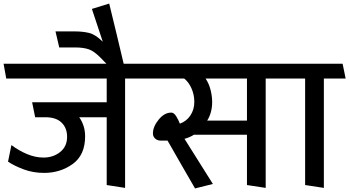

<svg xmlns="http://www.w3.org/2000/svg" viewBox="-31 -1037 1957 1076"><path d="M567 -380H413Q428 -359 437 -332Q446 -305 446 -273Q446 -168 376.5 -118Q307 -68 216 -68Q155 -68 102.5 -87.5Q50 -107 14 -131L33 -224Q74 -193 120.5 -173.5Q167 -154 213 -154Q267 -154 306 -185Q345 -216 345 -270Q345 -320 314 -350Q283 -380 223 -380H166Q162 -401 157.5 -422Q153 -443 149 -464H567V-597H4Q0 -618 -3.5 -638.5Q-7 -659 -11 -680H777Q781 -659 785 -638.5Q789 -618 793 -597H670V16L567 0Z M663 -676H569L533 -713Q496 -751 465.5 -761Q435 -771 393 -771H301L280 -861H389Q432 -861 468 -852.5Q504 -844 545 -803L484 -987L581 -1017Q602 -932 622.5 -846Q643 -760 663 -676Z M1353 -597H1121Q1140 -569 1149 -533.5Q1158 -498 1158 -465Q1158 -436 1151 -409.5Q1144 -383 1130 -361H1353ZM908 -249H870Q851 -249 838.5 -260.5Q826 -272 826 -289Q826 -327 858 -366.5Q890 -406 929 -406Q944 -406 957 -384.5Q970 -363 977 -344Q1014 -357 1036 -390Q1058 -423 1058 -466Q1058 -506 1042 -542Q1026 -578 1001 -597H785Q781 -618 777.5 -638.5Q774 -659 770 -680H1565L1580 -597H1458V16L1353 0V-282H1056Q1045 -275 1031.5 -269Q1018 -263 1003 -259L1162 -6L1062 19Q1023 -47 985 -114.5Q947 -182 908 -249Z M1679 0V-597H1573L1558 -680H1889L1906 -597H1784V16Z"/></svg>

Font: Palanquin Medium
Style: Regular
Weight: 500
Designer: Pria Ravichandran
Version: Version 1.0.4